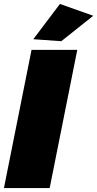

<svg xmlns="http://www.w3.org/2000/svg" viewBox="-25 -954 493 974"><path d="M279 -934 448 -874 286 -745 144 -755ZM367 -701 227 0H-5L135 -701Z"/></svg>

Font: TypoPRO Montserrat
Style: Italic
Weight: 900
Italic angle: -11.3°
Designer: Julieta Ulanovsky
Foundry: Julieta Ulanovsky
Version: Version 6.001